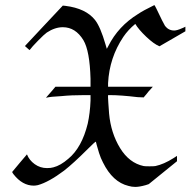

<svg xmlns="http://www.w3.org/2000/svg" viewBox="-20 -708 759 755"><path d="M96 -511Q84 -521 78 -527L149 -603Q202 -660 227 -686L237 -685Q318 -675 354 -629Q375 -602 395 -533L400 -516L406 -527Q445 -605 523 -653Q542 -666 587 -688Q588 -688 595 -674Q623 -615 629 -606Q643 -588 665 -588Q676 -588 696 -597Q699 -598 702 -599.5Q705 -601 707 -602L709 -603V-585Q675 -566 607 -526Q585 -535 555 -563.5Q525 -592 512 -614Q484 -591 465 -563Q410 -481 405 -381V-367H581L563 -347Q561 -344 558 -340.5Q555 -337 553 -334.5Q551 -332 549 -330Q547 -328 546 -326L545 -325L521 -326Q455 -334 411 -334H405Q404 -333 406 -303Q408 -273 409 -261Q416 -185 452 -126Q488 -67 545 -55Q551 -54 568 -54Q585 -54 591 -55Q624 -62 662 -86Q675 -95 676 -95V-74L565 16L553 20Q528 27 512 27Q498 27 485 23Q423 8 385 -69Q376 -86 369.5 -106.5Q363 -127 360 -139L357 -151Q354 -151 325 -122Q269 -66 232 -37Q172 8 129 20Q119 22 113 22Q68 22 33 -23Q28 -29 28 -32L58 -68L86 -101Q95 -78 116.5 -62.5Q138 -47 165 -47Q180 -47 190 -50Q218 -57 249 -84Q302 -128 325 -222Q334 -263 336 -312V-334H312Q260 -334 221 -330Q179 -328 163 -324H161Q163 -327 170 -334.5Q177 -342 182 -348L198 -367H336V-398Q333 -508 308 -550Q277 -601 227 -601Q196 -601 164 -580Q154 -573 129.5 -548Q105 -523 98 -513Z"/></svg>

Font: KaTeX_Fraktur
Style: Regular
Weight: 400
Version: Version 1.1; ttfautohint (v1.3)